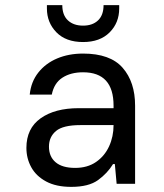

<svg xmlns="http://www.w3.org/2000/svg" viewBox="-20 -717 640 749"><path d="M258 12Q199 12 160 -9Q121 -30 102 -64.5Q83 -99 83 -140Q83 -216 138.5 -255.5Q194 -295 287 -295H423V-305Q423 -435 304 -435Q256 -435 223.5 -414Q191 -393 182 -348H96Q101 -398 129.5 -434Q158 -470 203 -489Q248 -508 304 -508Q410 -508 458.5 -452.5Q507 -397 507 -305V0H435L428 -77H421Q399 -41 362.5 -14.5Q326 12 258 12ZM273 -62Q321 -62 354.5 -85Q388 -108 405.5 -146Q423 -184 423 -229H294Q226 -229 198.5 -206Q171 -183 171 -145Q171 -106 197 -84Q223 -62 273 -62ZM304 -553Q237 -553 200 -591Q163 -629 163 -684V-697H223Q223 -658 245 -637.5Q267 -617 304 -617Q341 -617 362.5 -637.5Q384 -658 384 -697H445V-684Q445 -628 407.5 -590.5Q370 -553 304 -553Z"/></svg>

Font: DM Mono
Style: Regular
Weight: 400
Designer: Colophon Foundry
Foundry: Colophon Foundry
Version: Version 1.000; ttfautohint (v1.8.2.53-6de2)